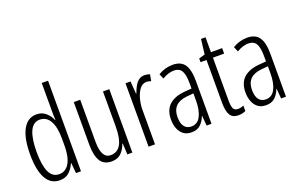

<svg xmlns="http://www.w3.org/2000/svg" viewBox="-92 -1198 2346 1514"><g transform="rotate(-20 1081.0 -441.0)"><path d="M197 -56Q121 -56 82.5 -125.5Q44 -195 44 -328Q44 -464 84 -536Q124 -608 198 -608Q244 -608 276 -580Q308 -552 322 -515H325Q324 -535 323.5 -552Q323 -569 323 -586V-826H376V-66H334L326 -153H323Q307 -114 277 -85Q247 -56 197 -56ZM208 -103Q263 -103 293 -154.5Q323 -206 323 -299V-361Q323 -456 293.5 -508Q264 -560 208 -560Q153 -560 126 -500.5Q99 -441 99 -328Q99 -219 125 -161Q151 -103 208 -103Z M807 -598V-66H765L760 -158H756Q742 -116 712.5 -86Q683 -56 632 -56Q566 -56 537.5 -103.5Q509 -151 509 -239V-598H563V-251Q563 -175 582.5 -140Q602 -105 641 -105Q697 -105 725.5 -154Q754 -203 754 -306V-598Z M1104 -607Q1114 -607 1126 -605Q1138 -603 1149 -598L1139 -544Q1132 -547 1121.5 -549.5Q1111 -552 1101 -552Q1068 -552 1044.5 -522Q1021 -492 1008.5 -444.5Q996 -397 997 -345V-66H943V-598H985L993 -493H996Q1006 -522 1020 -548Q1034 -574 1054.5 -590.5Q1075 -607 1104 -607Z M1341 -608Q1410 -608 1440.5 -563.5Q1471 -519 1471 -426V-66H1430L1423 -150H1421Q1406 -110 1378.5 -83Q1351 -56 1302 -56Q1260 -56 1233.5 -77Q1207 -98 1194.5 -132Q1182 -166 1182 -206Q1182 -285 1227.5 -327Q1273 -369 1357 -376L1418 -381V-424Q1418 -499 1398.5 -530.5Q1379 -562 1335 -562Q1314 -562 1289.5 -555Q1265 -548 1237 -531L1219 -573Q1276 -608 1341 -608ZM1363 -335Q1237 -323 1237 -207Q1237 -154 1257.5 -127Q1278 -100 1316 -100Q1368 -100 1393.5 -149.5Q1419 -199 1419 -282V-340Z M1709 -104Q1721 -104 1733.5 -107Q1746 -110 1756 -115V-69Q1743 -63 1728 -59.5Q1713 -56 1695 -56Q1646 -56 1626 -89.5Q1606 -123 1606 -189V-552H1556V-583L1607 -598L1622 -723H1660V-598H1754V-552H1660V-192Q1660 -147 1669.5 -125.5Q1679 -104 1709 -104Z M1966 -608Q2035 -608 2065.5 -563.5Q2096 -519 2096 -426V-66H2055L2048 -150H2046Q2031 -110 2003.5 -83Q1976 -56 1927 -56Q1885 -56 1858.5 -77Q1832 -98 1819.5 -132Q1807 -166 1807 -206Q1807 -285 1852.5 -327Q1898 -369 1982 -376L2043 -381V-424Q2043 -499 2023.5 -530.5Q2004 -562 1960 -562Q1939 -562 1914.5 -555Q1890 -548 1862 -531L1844 -573Q1901 -608 1966 -608ZM1988 -335Q1862 -323 1862 -207Q1862 -154 1882.5 -127Q1903 -100 1941 -100Q1993 -100 2018.5 -149.5Q2044 -199 2044 -282V-340Z"/></g></svg>

Font: Noto Sans Malayalam UI ExtraCondensed Light
Style: Regular
Weight: 300
Width: 2
Designer: Jelle Bosma - Monotype Design Team
Foundry: Monotype Imaging Inc.
Version: Version 2.104; ttfautohint (v1.8.4.7-5d5b)